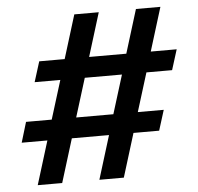

<svg xmlns="http://www.w3.org/2000/svg" viewBox="-50 -731 808 782"><g transform="rotate(-5 354.0 -340.0)"><path d="M659 -419H554L505 -261H611L585 -178H480L425 0H325L380 -178H228L173 0H73L128 -178H23L48 -261H153L202 -419H97L123 -502H227L282 -680H382L327 -502H479L534 -680H634L579 -502H685ZM405 -261 454 -419H302L253 -261Z"/></g></svg>

Font: Martel Sans DemiBold
Style: Regular
Weight: 600
Designer: Dan Reynolds and Mathieu Réguer
Foundry: Dan Reynolds and Mathieu Réguer
Version: Version 1.001;PS 001.001;hotconv 1.0.70;makeotf.lib2.5.58329